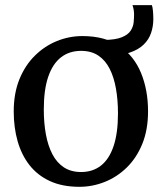

<svg xmlns="http://www.w3.org/2000/svg" viewBox="-20 -709 623 740"><path d="M32.9 -279.3Q32.9 -349.6 54.9 -403.7Q77 -457.8 114.7 -494.8Q152.4 -531.9 199.6 -550.9Q246.8 -570 297.3 -570Q384.9 -570 440.9 -531.6Q496.8 -493.2 523.7 -427.5Q550.6 -361.8 550.6 -279.7Q550.6 -209.1 528.6 -154.8Q506.5 -100.5 468.8 -63.6Q431.1 -26.7 383.8 -7.9Q336.6 11 286.1 11Q220.5 11 172.6 -11Q124.7 -33.1 93.8 -72.5Q62.9 -111.9 47.9 -164.8Q32.9 -217.7 32.9 -279.3ZM292.5 -46Q337.7 -46 369.4 -71Q401.1 -96 417.9 -146.3Q434.7 -196.6 434.7 -272Q434.7 -323.5 426.9 -367.5Q419.2 -411.5 402.5 -444.2Q385.9 -476.8 358.8 -494.9Q331.6 -513 292.5 -513Q247.2 -513 215 -488Q182.9 -463 165.8 -412.9Q148.8 -362.9 148.8 -287Q148.8 -235 156.9 -191Q165 -147 182 -114.4Q199.1 -81.8 226.4 -63.9Q253.8 -46 292.5 -46ZM393 -494.5 379.4 -555Q425.3 -555.4 449.6 -565.5Q474 -575.5 483.8 -591Q493.6 -606.5 495.2 -623.2Q496.7 -639.8 496.7 -653.2Q496.7 -662.6 495.1 -672Q493.4 -681.4 490.6 -689.2H565.4Q568.3 -681.4 569.6 -666.2Q570.9 -651 570.9 -635.3Q570.9 -607.4 562.3 -582.1Q553.8 -556.7 533.5 -537Q513.2 -517.2 478.9 -505.9Q444.6 -494.5 393 -494.5Z"/></svg>

Font: Merriweather Light
Style: Regular
Weight: 300
Version: Version 2.100